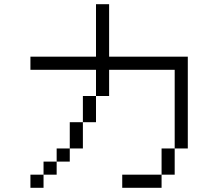

<svg xmlns="http://www.w3.org/2000/svg" viewBox="-20 -895 1040 915"><path d="M187.5 -62.5H125V0H187.5ZM187.5 -62.5H250V-125H187.5ZM750 -62.5H562.5V0H750ZM750 -62.5H812.5Q812.5 -62.5 812.5 -187.5H750Q750 -187.5 750 -62.5ZM250 -125H312.5V-187.5H250ZM312.5 -187.5H375Q375 -187.5 375 -312.5H312.5Q312.5 -312.5 312.5 -187.5ZM812.5 -187.5H875V-625H500Q500 -625 500 -875H437.5Q437.5 -875 437.5 -625H125V-562.5H437.5Q437.5 -562.5 437.5 -437.5H375Q375 -437.5 375 -312.5H437.5Q437.5 -312.5 437.5 -437.5H500Q500 -437.5 500 -562.5H812.5Q812.5 -562.5 812.5 -187.5Z"/></svg>

Font: UnifontExMono
Style: Regular
Weight: 500
Version: Version 15.0.06